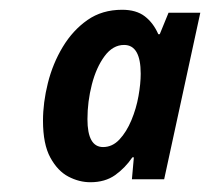

<svg xmlns="http://www.w3.org/2000/svg" viewBox="-20 -741 430 393"><path d="M165 -368Q142 -368 120 -379.5Q98 -391 83 -418.5Q68 -446 68 -494Q68 -531 78 -571Q88 -611 108.5 -645Q129 -679 159 -700Q189 -721 230 -721Q259 -721 276.5 -707.5Q294 -694 304 -671H307L325 -715H390L316 -374H250L254 -419H251Q236 -397 215.5 -382.5Q195 -368 165 -368ZM191 -440Q210 -440 224.5 -455.5Q239 -471 249 -495Q259 -519 263.5 -544.5Q268 -570 268 -590Q268 -649 234 -649Q211 -649 194 -626Q177 -603 168 -568Q159 -533 159 -497Q159 -440 191 -440Z"/></svg>

Font: Noto Sans Condensed
Style: Bold Italic
Weight: 700
Width: 3
Italic angle: -12°
Designer: Monotype Design Team
Foundry: Monotype Imaging Inc.
Version: Version 2.013; ttfautohint (v1.8.4.7-5d5b)